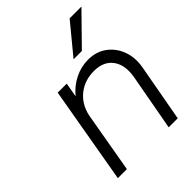

<svg xmlns="http://www.w3.org/2000/svg" viewBox="-204 -823 932 932"><g transform="rotate(-45 262.0 -357.0)"><path d="M519 -714 368 -560H311L438 -714ZM142 -500H204L191 -426Q223 -465 267 -487Q311 -509 360 -509Q415 -509 454.5 -480Q494 -451 512 -403Q530 -355 520 -297L466 0H404L457 -290Q470 -363 438.5 -406.5Q407 -450 341 -450Q277 -450 231.5 -414Q186 -378 172 -315L117 0H55Z"/></g></svg>

Font: Overused Grotesk Book
Style: Italic
Weight: 350
Italic angle: -10°
Version: Version 0.003